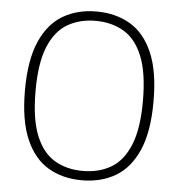

<svg xmlns="http://www.w3.org/2000/svg" viewBox="-53 -799 799 859"><g transform="rotate(5 346.0 -370.0)"><path d="M346 9Q259.5 9 194.8 -29.2Q130 -67.5 93.8 -151Q57.5 -234.5 57.5 -370Q57.5 -505.5 94 -589Q130.5 -672.5 195.5 -710.8Q260.5 -749 346 -749Q432.5 -749 497.5 -710.8Q562.5 -672.5 598.8 -589Q635 -505.5 635 -370Q635 -234.5 598.5 -151Q562 -67.5 497 -29.2Q432 9 346 9ZM346 -33Q418.5 -33 472.8 -64.8Q527 -96.5 557.2 -170Q587.5 -243.5 587.5 -368Q587.5 -494.5 557.2 -568.8Q527 -643 472.5 -675Q418 -707 346 -707Q274 -707 219.8 -675.2Q165.5 -643.5 135.2 -570Q105 -496.5 105 -372Q105 -245.5 135.2 -171.2Q165.5 -97 219.8 -65Q274 -33 346 -33Z"/></g></svg>

Font: Encode Sans SC ExtraLight
Style: Regular
Weight: 250
Designer: Multiple Designers
Foundry: Impallari Type
Version: Version 3.002